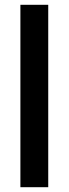

<svg xmlns="http://www.w3.org/2000/svg" viewBox="-20 -780 286 800"><path d="M181 0H65V-760H181Z"/></svg>

Font: Noto Sans Georgian Condensed SemiBold
Style: Regular
Weight: 600
Width: 3
Designer: Monotype Design Team, Akaki Razmadze
Foundry: Google LLC
Version: Version 2.005; ttfautohint (v1.8.4.7-5d5b)